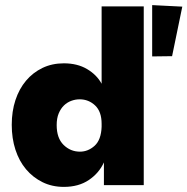

<svg xmlns="http://www.w3.org/2000/svg" viewBox="-20 -725 734 752"><path d="M230 7Q184 7 146.5 -11.5Q109 -30 82 -62Q55 -94 40.5 -138.5Q26 -183 26 -236Q26 -289 40.5 -333Q55 -377 82 -409Q109 -441 146.5 -459Q184 -477 230 -477Q283 -477 321 -454.5Q359 -432 378 -397V-700H543V0H387V-89Q368 -47 328 -20Q288 7 230 7ZM293 -131Q325 -131 350.5 -154Q376 -177 378 -228V-240Q378 -288 352.5 -312Q327 -336 292 -336Q275 -336 259 -330Q243 -324 230.5 -312Q218 -300 210 -281Q202 -262 202 -235Q202 -184 229 -157.5Q256 -131 293 -131ZM576 -705 694 -699 654 -505 576 -504Z"/></svg>

Font: Tilda Sans Black
Style: Regular
Weight: 900
Designer: ParaType Ltd
Foundry: ParaType Ltd
Version: Version 1.009